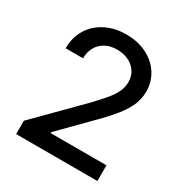

<svg xmlns="http://www.w3.org/2000/svg" viewBox="-167 -845 928 973"><g transform="rotate(30 297.5 -358.5)"><path d="M62.5 -78.1 307.6 -325.2Q352.1 -372.1 375.5 -400.4Q398.9 -428.7 411.4 -455.8Q423.8 -482.9 423.8 -512.7Q423.8 -546.9 406.7 -572.8Q389.6 -598.6 359.9 -612.8Q330.1 -627 293 -627Q254.4 -627 225.1 -611.3Q195.8 -595.7 179.9 -567.4Q164.1 -539.1 164.1 -502H62.5Q62 -565.4 91.8 -614.3Q121.6 -663.1 174.8 -689.9Q228 -716.8 294.9 -716.8Q362.3 -716.8 414.8 -690.7Q467.3 -664.6 496.6 -618.7Q525.9 -572.8 526.4 -515.6Q525.9 -475.1 510.7 -437.7Q495.6 -400.4 459 -354.7Q422.4 -309.1 355.5 -243.2L211.9 -97.7V-91.8H538.1V0H62.5Z"/></g></svg>

Font: Pretendard Std Medium
Style: Regular
Weight: 500
Designer: Base glyphs from Inter by Rasmus Andersson; Hangeul glyphs from Noto Sans CJK(Source Han Sans) by Jang Soo-young and Kan
Foundry: Kil Hyung-jin
Version: Version 1.309